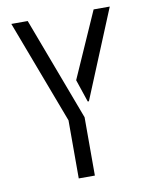

<svg xmlns="http://www.w3.org/2000/svg" viewBox="-79 -742 624 801"><g transform="rotate(-10 233.0 -342.0)"><path d="M24.4 -683.6H93.8L257.8 -247.1V0H189.5V-246.1ZM250 -405.3 373 -683.6H441.4L287.1 -309.6H282.2Z"/></g></svg>

Font: Post No Bills Colombo Medium
Style: Regular
Weight: 500
Designer: Kosala Senevirathne, Siva Puranthara, Lasantha Premarathna, Tharique Azeez
Foundry: Mooniak
Version: Version 1.220 ; ttfautohint (v1.6)